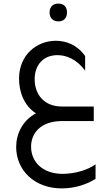

<svg xmlns="http://www.w3.org/2000/svg" viewBox="-20 -674 602 1069"><path d="M305 -555C336 -555 353 -574 353 -605C353 -635 336 -654 305 -654C275 -654 256 -636 256 -605C256 -574 275 -555 305 -555ZM512 322V241C470 271 404 293 329 294C215 294 153 225 153 143C153 70 203 0 327 0H502V-81H325C221 -81 173 -153 173 -233C173 -311 220 -367 300 -367C349 -367 406 -345 454 -281V-362C409 -425 349 -447 289 -447C186 -446 86 -370 86 -236C86 -165 112 -87 180 -43C105 -3 70 72 70 144C70 274 172 375 324 375C399 375 466 351 512 322Z"/></svg>

Font: Tajawal Medium
Style: Regular
Weight: 500
Designer: Boutros Fonts
Foundry: Created by Boutros International 2017
Version: Version 1.700